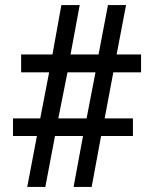

<svg xmlns="http://www.w3.org/2000/svg" viewBox="-20 -734 605 754"><path d="M87 0 125 -200H31V-269H138L173 -450H63V-520H186L221 -714H293L257 -520H367L404 -714H475L438 -520H534V-450H425L391 -269H502V-200H377L340 0H269L306 -200H196L158 0ZM209 -269H320L355 -450H245Z"/></svg>

Font: Noto Serif Myanmar
Style: Regular
Weight: 400
Designer: Ben Mitchell and the Monotype Design Team
Foundry: Monotype Imaging Inc.
Version: Version 2.106